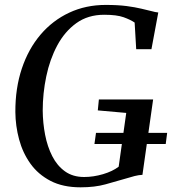

<svg xmlns="http://www.w3.org/2000/svg" viewBox="-20 -772 716 800"><path d="M315.5 8.5Q242 8.5 190.2 -18.5Q138.5 -45.5 106.5 -90.5Q74.5 -135.5 59.5 -191.5Q44.5 -247.5 44 -305Q43.5 -404.5 71 -486.5Q98.5 -568.5 149 -627.8Q199.5 -687 268.5 -719.2Q337.5 -751.5 420.5 -751.5Q471 -751.5 507.2 -746.8Q543.5 -742 569 -735.8Q594.5 -729.5 614 -725Q620 -723.5 626 -722Q632 -720.5 639.5 -720L611 -567H547.5L541 -678Q523.5 -690 495 -700.2Q466.5 -710.5 414 -710.5Q346.5 -710.5 298 -675.5Q249.5 -640.5 218.5 -582.5Q187.5 -524.5 172.8 -453.8Q158 -383 158 -311Q158.5 -259.5 168 -210.2Q177.5 -161 197.8 -121.2Q218 -81.5 250.8 -58Q283.5 -34.5 330.5 -34.5Q369 -34.5 409 -46.2Q449 -58 474.5 -77.5L506 -301.5L387.5 -312L392 -357.5H618L573.5 -43.5Q558.5 -43 540.8 -38.5Q523 -34 500.5 -27Q464.5 -16.5 419.8 -4Q375 8.5 315.5 8.5ZM373.5 -172 380 -218.5H676.5L670.5 -172Z"/></svg>

Font: Merriweather 72pt
Style: Italic
Weight: 400
Italic angle: -7.8°
Version: Version 2.101